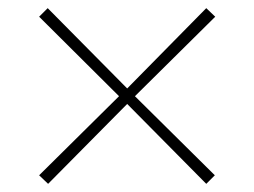

<svg xmlns="http://www.w3.org/2000/svg" viewBox="-20 -490 623 471"><path d="M98 -39 76 -60 272 -254 76 -449 97 -470 292 -273 486 -470 508 -449 311 -254 507 -60 486 -39 292 -235Z"/></svg>

Font: Jost* Thin
Style: Regular
Weight: 200
Version: Version 3.7